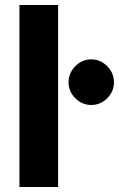

<svg xmlns="http://www.w3.org/2000/svg" viewBox="-20 -750 477 770"><path d="M58 0V-730H213V0ZM346 -329Q309 -329 282 -356Q255 -383 255 -420Q255 -457 282 -484.5Q309 -512 346 -512Q383 -512 410 -484.5Q437 -457 437 -420Q437 -383 410 -356Q383 -329 346 -329Z"/></svg>

Font: MuseoModerno Thin
Style: Bold
Weight: 700
Version: Version 1.003